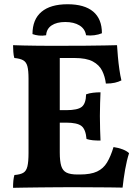

<svg xmlns="http://www.w3.org/2000/svg" viewBox="-20 -895 665 918"><path d="M42.4 -679Q62.1 -678 91.1 -677.5Q120.2 -677 152.5 -676.5Q184.8 -676 214.9 -676Q244.9 -676 265.8 -676V-166.2Q265.8 -124.5 272.8 -101.6Q279.8 -78.8 298.2 -69.7Q316.6 -60.7 350 -60.7L327.5 0Q300.6 0 259.9 0.3Q219.2 0.5 176 1Q132.7 1.5 96.6 2Q60.4 2.5 42.4 3Q42.4 -15.2 43.9 -31.2Q45.5 -47.1 49 -58.3Q76 -60.3 90.7 -68.5Q105.5 -76.8 110.9 -98.9Q116.4 -120.9 116.4 -163.6V-518.7Q116.4 -558.5 110.9 -578.5Q105.5 -598.6 90.7 -606.9Q76 -615.2 48.5 -617.7Q44.9 -629.4 43.7 -647.1Q42.4 -664.9 42.4 -679ZM522.8 -191.9Q547.2 -188.4 566.6 -180.8Q586 -173.2 597.1 -162.7Q586.1 -128.7 578.3 -84.5Q570.6 -40.3 566.1 2Q541.9 1 502.6 1Q463.3 1 417.6 0.5Q371.9 0 327.5 0L350 -60.7H361.7Q413.9 -60.7 444.1 -74.9Q474.4 -89.1 491.8 -118.2Q509.3 -147.2 522.8 -191.9ZM460.6 -453.7Q459.6 -429.2 458.6 -401Q457.6 -372.7 457.6 -340.5Q457.6 -306.1 458.6 -276.5Q459.6 -246.8 460.6 -222.9Q439.8 -222.9 423.8 -224.4Q407.9 -226 393.7 -230.5Q389.7 -276.8 369.4 -292.7Q349 -308.6 296.4 -308.6H232.2V-368.3H296.4Q351.6 -368.3 371.2 -384.3Q390.7 -400.3 391.7 -444Q406.8 -449.6 424.9 -451.6Q442.9 -453.7 460.6 -453.7ZM539.5 -679Q540.9 -655.4 543.7 -624.3Q546.4 -593.3 550.7 -563.4Q554.9 -533.6 560.5 -510.6Q546.7 -503.6 529 -499.5Q511.2 -495.4 486.2 -495.4Q482.1 -529 468.4 -556.7Q454.7 -584.4 423.8 -601.1Q393 -617.7 335.8 -617.7H232.8L260.6 -676Q337.5 -676 391.1 -676.5Q444.7 -677 481 -677.7Q517.2 -678.5 539.5 -679ZM135.3 -732Q135.3 -802.1 178.3 -838.4Q221.2 -874.7 303.1 -874.7Q383.5 -874.7 425.4 -839.7Q467.3 -804.6 467.3 -736Q451.6 -729.4 431.2 -726.6Q410.9 -723.9 391.5 -726.4Q386.6 -757.2 360 -773.5Q333.4 -789.8 292 -789.8Q251.2 -789.8 226.8 -773.5Q202.5 -757.2 200.5 -726.4Q182.7 -723.3 165.9 -725.1Q149.1 -726.9 135.3 -732Z"/></svg>

Font: Vollkorn
Style: Regular
Weight: 400
Designer: Friedrich Althausen
Foundry: Friedrich Althausen
Version: Version 5.001